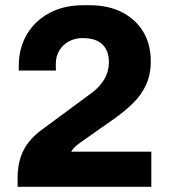

<svg xmlns="http://www.w3.org/2000/svg" viewBox="-20 -716 655 736"><path d="M47.5 0V-35Q47.5 -94.5 69.8 -139Q92 -183.5 140 -218.5L333 -361Q363.5 -384 380.5 -413.2Q397.5 -442.5 397.5 -478Q397.5 -521 372.8 -545.5Q348 -570 297 -570Q267 -570 243.8 -557.2Q220.5 -544.5 207.2 -522.2Q194 -500 194 -472Q194 -465 194 -458.5Q194 -452 194.5 -445.5H52Q52 -451 52 -455.5Q52 -460 52 -464Q52 -530.5 82.2 -582.8Q112.5 -635 168.2 -665.5Q224 -696 300 -696H323Q395.5 -696 448.2 -668.8Q501 -641.5 529.5 -593.5Q558 -545.5 558 -482Q558 -430.5 540.2 -391.5Q522.5 -352.5 490.2 -320.8Q458 -289 414.5 -258.5L290 -171Q283 -166 275.5 -160Q268 -154 262.2 -147.5Q256.5 -141 253 -134.5H560V0Z"/></svg>

Font: Chivo Medium
Style: Regular
Weight: 500
Designer: Hector Gatti
Foundry: Omnibus-Type
Version: Version 2.002